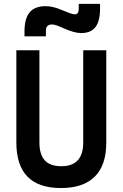

<svg xmlns="http://www.w3.org/2000/svg" viewBox="-20 -950 626 980"><path d="M291 9.8Q63.5 9.8 63.5 -222.7V-693.4H181.2V-222.7Q181.2 -162.1 208.3 -131.8Q235.4 -101.6 293 -101.6Q404.8 -101.6 404.8 -222.7V-693.4H522.5V-222.7Q522.5 -106.4 463.6 -48.3Q404.8 9.8 291 9.8ZM105 -764.6V-789.1Q105 -855.5 131.3 -887Q157.7 -918.5 212.4 -918.5Q231.9 -918.5 251.5 -913.8Q271 -909.2 294.4 -899.4Q321.8 -888.2 336.9 -882.6Q352.1 -877 361.8 -877Q381.8 -877 381.8 -903.3V-930.2H490.7V-905.8Q490.7 -842.3 467.3 -811.8Q443.8 -781.2 394 -781.2Q359.9 -781.2 304.7 -805.7Q284.7 -814.9 270 -820.1Q255.4 -825.2 245.6 -825.2Q214.4 -825.2 214.4 -793.9V-764.6Z"/></svg>

Font: CaskaydiaCove NF SemiBold
Style: Regular
Weight: 600
Designer: Aaron Bell
Foundry: Saja Typeworks
Version: Version 2111.001; VTT 6.35;Nerd Fonts 3.2.1